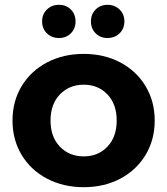

<svg xmlns="http://www.w3.org/2000/svg" viewBox="-20 -770 695 798"><path d="M32 -269Q32 -349 70 -412Q108 -475 175.5 -510.5Q243 -546 328 -546Q413 -546 480 -510.5Q547 -475 585 -412Q623 -349 623 -269Q623 -189 585 -126Q547 -63 480 -27.5Q413 8 328 8Q243 8 175.5 -27.5Q108 -63 70 -126Q32 -189 32 -269ZM465 -269Q465 -337 426.5 -377.5Q388 -418 328 -418Q268 -418 229 -377.5Q190 -337 190 -269Q190 -201 229 -160.5Q268 -120 328 -120Q388 -120 426.5 -160.5Q465 -201 465 -269ZM155 -681Q155 -711 175 -730.5Q195 -750 225 -750Q255 -750 274.5 -730.5Q294 -711 294 -681Q294 -651 274.5 -631.5Q255 -612 225 -612Q195 -612 175 -631.5Q155 -651 155 -681ZM358 -681Q358 -711 377.5 -730.5Q397 -750 427 -750Q457 -750 477 -730.5Q497 -711 497 -681Q497 -651 477 -631.5Q457 -612 427 -612Q397 -612 377.5 -631.5Q358 -651 358 -681Z"/></svg>

Font: Montserrat Alternates
Style: Bold
Weight: 700
Designer: Julieta Ulanovsky
Foundry: Julieta Ulanovsky
Version: Version 7.200